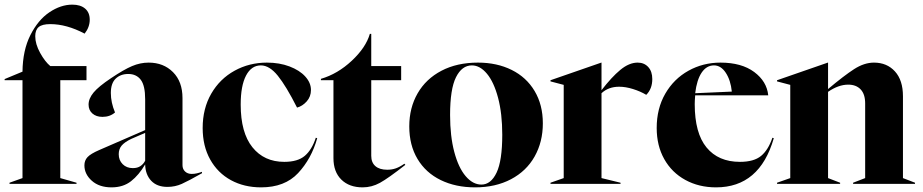

<svg xmlns="http://www.w3.org/2000/svg" viewBox="-26 -793 3980 828"><path d="M15 -5 71 -25V-447H-6V-452L71 -484Q72 -576 105 -641.5Q138 -707 187 -740Q236 -773 286 -773Q321 -773 341 -756Q361 -739 361 -708Q361 -676 339 -648Q261 -689 191 -689Q156 -689 141 -676.5Q126 -664 126 -637Q126 -603 147 -565Q168 -527 191 -508H347V-447H234V-25L304 -5V0H15Z M338 -80Q338 -101 351.5 -115.5Q365 -130 402 -146L600 -232V-365Q600 -424 581 -449Q562 -474 527 -474Q494 -474 473 -454Q452 -434 452 -392Q452 -351 470 -308Q448 -289 416 -289Q389 -289 372.5 -303.5Q356 -318 356 -342Q356 -368 377.5 -394Q399 -420 453 -456Q508 -493 543.5 -508Q579 -523 615 -523Q679 -523 720 -482Q761 -441 761 -370V-81Q761 -64 772 -53.5Q783 -43 801 -43Q812 -43 823 -45.5Q834 -48 845 -52V-46Q787 -13 758 0Q729 13 696 13Q651 13 626 -13.5Q601 -40 600 -84Q573 -38 539 -11.5Q505 15 455 15Q402 15 370 -13.5Q338 -42 338 -80ZM547 -68Q567 -68 580 -77Q593 -86 600 -100V-220L540 -194Q511 -180 498.5 -165Q486 -150 486 -128Q486 -102 503 -85Q520 -68 547 -68Z M848 -241Q848 -325 885 -389Q922 -453 985.5 -488Q1049 -523 1125 -523Q1179 -523 1222.5 -506.5Q1266 -490 1290.5 -463Q1315 -436 1315 -405Q1315 -376 1296.5 -355.5Q1278 -335 1255 -329Q1208 -422 1172 -466.5Q1136 -511 1099 -511Q1058 -511 1035 -467Q1012 -423 1012 -342Q1012 -221 1062.5 -158Q1113 -95 1200 -95Q1258 -95 1288.5 -121Q1319 -147 1336 -199L1342 -197Q1317 -108 1259.5 -46.5Q1202 15 1100 15Q1027 15 970 -16Q913 -47 880.5 -105Q848 -163 848 -241Z M1412 -111V-447H1358V-453Q1430 -474 1491 -531Q1552 -588 1569 -647H1575V-508H1704V-447H1575V-121Q1575 -92 1593 -76.5Q1611 -61 1644 -61Q1664 -61 1681 -67Q1698 -73 1718 -87L1722 -82Q1648 -24 1612.5 -4.5Q1577 15 1538 15Q1480 15 1446 -18.5Q1412 -52 1412 -111Z M1739 -248Q1739 -328 1775 -390.5Q1811 -453 1878 -488Q1945 -523 2035 -523Q2117 -523 2180.5 -491.5Q2244 -460 2279.5 -400.5Q2315 -341 2315 -261Q2315 -181 2279.5 -118Q2244 -55 2177.5 -20Q2111 15 2023 15Q1939 15 1874.5 -16.5Q1810 -48 1774.5 -107.5Q1739 -167 1739 -248ZM2050 3Q2091 3 2115.5 -48.5Q2140 -100 2140 -212Q2140 -303 2122 -371Q2104 -439 2074 -475Q2044 -511 2009 -511Q1966 -511 1940.5 -460Q1915 -409 1915 -297Q1915 -206 1933 -138Q1951 -70 1982 -33.5Q2013 3 2050 3Z M2348 -5 2405 -25V-427L2348 -442V-447L2567 -523H2568V-404Q2611 -460 2649 -491.5Q2687 -523 2724 -523Q2752 -523 2769.5 -504Q2787 -485 2787 -452Q2787 -410 2761 -384Q2736 -399 2704 -409Q2672 -419 2644 -419Q2598 -419 2568 -391V-25L2650 -5V0H2348Z M2806 -241Q2806 -325 2843 -389Q2880 -453 2943 -488Q3006 -523 3081 -523Q3172 -523 3226.5 -482.5Q3281 -442 3287 -382H2972Q2970 -358 2970 -344Q2970 -219 3021 -157Q3072 -95 3165 -95Q3225 -95 3256 -120.5Q3287 -146 3305 -199L3311 -197Q3250 15 3062 15Q2988 15 2929.5 -17Q2871 -49 2838.5 -107Q2806 -165 2806 -241ZM3130 -398Q3125 -447 3104 -479Q3083 -511 3053 -511Q3021 -511 3000 -480Q2979 -449 2972 -391Z M3325 -5 3382 -25V-427L3325 -442V-447L3544 -523H3545V-409Q3614 -467 3657.5 -495Q3701 -523 3743 -523Q3799 -523 3833.5 -485Q3868 -447 3868 -378V-25L3920 -5V0H3653V-5L3705 -25V-347Q3705 -387 3685.5 -407.5Q3666 -428 3632 -428Q3590 -428 3545 -397V-25L3597 -5V0H3325Z"/></svg>

Font: Nyght Serif Bold
Style: Regular
Weight: 700
Designer: Maksym Kobuzan
Version: Version 0.410